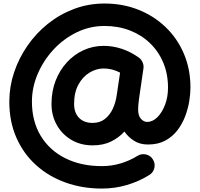

<svg xmlns="http://www.w3.org/2000/svg" viewBox="-20 -781 1151 1107"><path d="M861.8 138.7Q876 161.1 869.9 187.5Q863.8 213.9 840.8 228Q781.2 265.1 711.9 285.6Q642.6 306.2 566.9 306.2Q455.1 306.2 358.2 271.5Q261.2 236.8 188.5 171.4Q115.7 106 74.7 13.2Q33.7 -79.6 33.7 -195.3Q33.7 -280.8 61 -363Q88.4 -445.3 138.2 -517.3Q188 -589.4 256.3 -644Q324.7 -698.7 407.5 -729.7Q490.2 -760.7 583 -760.7Q687 -760.7 776.9 -725.3Q866.7 -689.9 934.3 -625.2Q1002 -560.5 1040 -471.7Q1078.1 -382.8 1078.1 -275.4Q1078.1 -241.7 1071.3 -198.7Q1064.5 -155.8 1048.1 -111.8Q1031.7 -67.9 1003.7 -30.8Q975.6 6.3 933.6 29.3Q891.6 52.2 833 52.2Q787.1 52.2 753.4 31Q719.7 9.8 697.3 -22.5Q666 12.2 620.8 34.7Q575.7 57.1 514.2 57.1Q444.8 57.1 391.1 25.1Q337.4 -6.8 307.1 -61Q276.9 -115.2 276.9 -181.6Q276.9 -254.4 300.5 -315.4Q324.2 -376.5 365.7 -421.6Q407.2 -466.8 461.7 -491.7Q516.1 -516.6 578.1 -516.6Q630.4 -516.6 682.1 -499.5Q733.9 -482.4 780.8 -448.7Q795.4 -438 802.5 -420.7Q809.6 -403.3 807.1 -386.7L781.7 -212.4Q781.2 -208.5 780.8 -204.6Q778.8 -191.4 777.6 -176.3Q776.4 -161.1 776.4 -149.9Q776.4 -113.3 792.7 -95.7Q809.1 -78.1 828.1 -78.1Q860.4 -78.1 887.7 -105.5Q915 -132.8 931.9 -177.7Q948.7 -222.7 948.7 -275.4Q948.7 -354.5 921.4 -419.7Q894 -484.9 844.7 -532.2Q795.4 -579.6 728.5 -605.5Q661.6 -631.3 583 -631.3Q497.1 -631.3 421.4 -594.2Q345.7 -557.1 287.8 -494.4Q230 -431.6 197 -354Q164.1 -276.4 164.1 -195.3Q164.1 -81.5 214.8 2.2Q265.6 85.9 356.4 131.3Q447.3 176.8 566.9 176.8Q623.5 176.8 675.8 161.1Q728 145.5 772.5 117.7Q795.4 103.5 821.8 109.6Q848.1 115.7 861.8 138.7ZM672.4 -362.3Q626.5 -386.2 578.1 -386.2Q535.6 -386.2 496.3 -362.5Q457 -338.9 432.1 -293.2Q407.2 -247.6 407.2 -181.6Q407.2 -131.3 435.5 -101.8Q463.9 -72.3 514.2 -72.3Q555.7 -72.3 584.2 -94.5Q612.8 -116.7 629.9 -153.1Q647 -189.5 652.8 -231.4Z"/></svg>

Font: Mikhak-DS1-FD Bold
Style: Bold
Weight: 700
Designer: Amin Abedi
Version: Version 3.2